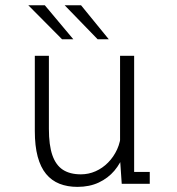

<svg xmlns="http://www.w3.org/2000/svg" viewBox="-20 -718 690 750"><path d="M282.5 12Q243.5 12 212.5 -0.2Q181.5 -12.5 160 -38.5Q138.5 -64.5 127.2 -106.2Q116 -148 116 -206V-500H171V-214.5Q171 -151 184.5 -112Q198 -73 225.5 -55Q253 -37 296 -37Q326 -37 353.2 -49Q380.5 -61 402.2 -83Q424 -105 437.5 -134.5Q451 -164 452.5 -198L477.5 -195Q477.5 -155 464.5 -117.8Q451.5 -80.5 426.8 -51.2Q402 -22 365.8 -5Q329.5 12 282.5 12ZM455.5 0 449 -96V-500H504V-29L487.5 -46.5H565V0ZM361.5 -564.5 232.5 -697.5H296.5L405 -564.5ZM222.5 -564.5 90.5 -697.5H155L266.5 -564.5Z"/></svg>

Font: Trispace Thin ExtraLight
Style: Regular
Weight: 250
Version: Version 1.210